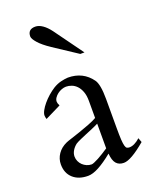

<svg xmlns="http://www.w3.org/2000/svg" viewBox="-137 -789 702 881"><g transform="rotate(-20 214.0 -348.5)"><path d="M316.9 -523.9H296.4L181.6 -599.6Q144.5 -624.5 126.5 -645Q108.4 -665.5 107.9 -677.2Q107.9 -712.4 144.5 -712.4Q161.6 -712.4 179.7 -700Q197.8 -687.5 214.8 -664.6ZM259.8 -196.8Q254.4 -193.8 244.1 -189.2Q233.9 -184.6 221.7 -179.4Q209.5 -174.3 196.3 -168.9Q183.1 -163.6 171.6 -158.4Q160.2 -153.3 151.9 -149.4Q143.6 -145.5 140.6 -143.1Q127 -132.8 118.7 -118.9Q110.4 -105 110.4 -90.3Q110.4 -78.1 115.5 -66.9Q120.6 -55.7 129.2 -47.6Q137.7 -39.6 148.9 -34.7Q160.2 -29.8 172.4 -29.8Q176.8 -29.8 186 -33.7Q195.3 -37.6 207.3 -43.9Q219.2 -50.3 232.9 -58.8Q246.6 -67.4 259.8 -76.2ZM422.4 -47.9Q349.1 14.2 314 14.2Q290 14.2 277.1 -1Q264.2 -16.1 261.7 -49.8Q222.7 -18.1 192.4 -2Q162.1 14.2 139.6 14.2Q93.3 14.2 66.2 -10.5Q39.1 -35.2 39.1 -77.6Q39.1 -105 54.7 -127.9Q70.3 -150.9 98.6 -163.6Q106 -167 126 -173.3Q146 -179.7 170.2 -188Q194.3 -196.3 219 -205.8Q243.7 -215.3 259.8 -224.6V-307.6Q259.8 -335 252.7 -353.5Q245.6 -372.1 234.6 -383.5Q223.6 -395 210 -400.1Q196.3 -405.3 183.1 -405.3Q172.9 -405.3 161.6 -401.1Q150.4 -397 141.1 -389.9Q131.8 -382.8 125.7 -373.8Q119.6 -364.7 119.6 -355Q119.6 -347.2 126 -334.5L48.8 -296.4Q45.4 -307.1 45.4 -314.5Q45.4 -324.7 53 -338.6Q60.5 -352.5 72.8 -367.2Q85 -381.8 100.8 -395.8Q116.7 -409.7 132.8 -419.9Q151.4 -431.2 169.9 -435.8Q188.5 -440.4 205.1 -441.4Q278.8 -441.4 319.8 -384.3Q328.1 -373 332.5 -349.1Q336.9 -325.2 336.9 -289.6V-147Q336.9 -111.3 338.1 -90.8Q339.4 -70.3 342.3 -59.8Q345.2 -49.3 350.1 -46.6Q355 -43.9 362.3 -43.9Q386.2 -43.9 414.6 -69.3Z"/></g></svg>

Font: HM XNiloofar
Style: Regular
Weight: 400
Designer: Hossein Movahhedian
Version: Version 2.8, 2015